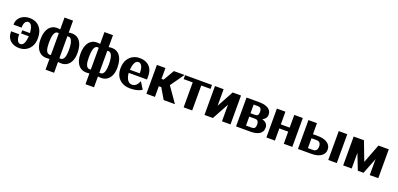

<svg xmlns="http://www.w3.org/2000/svg" viewBox="19 -1923 6839 3299"><g transform="rotate(20 3438.5 -273.5)"><path d="M24 -206C24 -172 29 -143 39 -117C70 -40 145 10 248 10C288 10 324 3 355 -11C443 -50 498 -135 498 -257V-271C498 -308 492 -342 482 -374C451 -469 374 -538 247 -538C215 -538 186 -533 159 -523C87 -497 24 -438 24 -342V-335H172V-342C172 -422 204 -466 247 -466C307 -466 331 -395 340 -296H198V-238H340C331 -139 308 -62 248 -62C200 -62 172 -117 172 -206V-214H24Z M546 -250C546 -213 550 -179 559 -147C582 -64 639 10 748 10C770 10 788 9 806 6V203H962V5C979 8 1000 10 1022 10C1055 10 1085 3 1110 -10C1187 -51 1224 -138 1224 -250V-260C1224 -301 1219 -337 1211 -371C1189 -459 1135 -538 1021 -538C998 -538 979 -535 962 -532V-750H806V-533C791 -536 771 -538 749 -538C716 -538 685 -532 660 -518C580 -475 546 -377 546 -260ZM702 -246V-259C702 -362 718 -466 785 -466C792 -466 797 -464 806 -462V-64C799 -63 791 -62 784 -62C719 -62 702 -146 702 -246ZM962 -63V-464C968 -466 976 -466 984 -466C999 -466 1011 -461 1022 -451C1056 -417 1068 -346 1068 -259V-246C1068 -148 1049 -62 985 -62C976 -62 969 -62 962 -63Z M1276 -250C1276 -213 1280 -179 1289 -147C1312 -64 1369 10 1478 10C1500 10 1518 9 1536 6V203H1692V5C1709 8 1730 10 1752 10C1785 10 1815 3 1840 -10C1917 -51 1954 -138 1954 -250V-260C1954 -301 1949 -337 1941 -371C1919 -459 1865 -538 1751 -538C1728 -538 1709 -535 1692 -532V-750H1536V-533C1521 -536 1501 -538 1479 -538C1446 -538 1415 -532 1390 -518C1310 -475 1276 -377 1276 -260ZM1432 -246V-259C1432 -362 1448 -466 1515 -466C1522 -466 1527 -464 1536 -462V-64C1529 -63 1521 -62 1514 -62C1449 -62 1432 -146 1432 -246ZM1692 -63V-464C1698 -466 1706 -466 1714 -466C1729 -466 1741 -461 1752 -451C1786 -417 1798 -346 1798 -259V-246C1798 -148 1779 -62 1715 -62C1706 -62 1699 -62 1692 -63Z M2008 -246C2008 -211 2014 -178 2026 -147C2062 -55 2147 10 2277 10C2382 10 2446 -12 2493 -43L2413 -172L2407 -158C2381 -97 2342 -62 2287 -62C2269 -62 2255 -65 2241 -74C2202 -97 2173 -151 2166 -234H2502V-296C2502 -332 2497 -364 2487 -394C2458 -479 2383 -538 2262 -538C2223 -538 2188 -531 2157 -518C2066 -479 2008 -389 2008 -265ZM2168 -291C2176 -391 2205 -466 2261 -466C2315 -466 2348 -409 2348 -304V-291Z M2576 0H2732V-195H2777L2892 0H3098L2904 -277L3082 -528H2886L2771 -330H2732V-528H2576Z M3091 -456H3257V0H3413V-456H3583V-528H3091Z M3638 0H3792L3958 -304V0H4114V-528H3961L3796 -225V-528H3638Z M4215 0H4477C4596 0 4701 -35 4701 -153C4701 -219 4653 -255 4597 -271C4638 -290 4673 -324 4673 -377C4673 -402 4669 -423 4658 -443C4623 -505 4539 -528 4443 -528H4215ZM4371 -72V-236H4477C4518 -236 4545 -216 4545 -152C4545 -88 4517 -72 4477 -72ZM4371 -298V-456H4443C4488 -456 4517 -444 4517 -373C4517 -311 4491 -298 4451 -298Z M4770 0H4926V-222H5088V0H5244V-528H5088V-296H4926V-528H4770Z M5347 0H5596C5633 0 5666 -4 5695 -12C5769 -32 5831 -78 5831 -162C5831 -187 5827 -208 5816 -229C5782 -292 5701 -326 5596 -326H5503V-528H5347ZM5503 -72V-252H5596C5645 -252 5675 -226 5675 -162C5675 -99 5643 -72 5596 -72ZM5901 0H6057V-528H5901Z M6174 0H6330V-287L6442 0H6546L6660 -292V0H6816V-528H6627L6494 -181L6362 -528H6174Z"/></g></svg>

Font: Aerodynamic
Style: Bd
Weight: 500
Designer: Google
Version: Version 2.000980; 2014